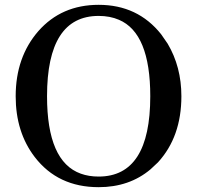

<svg xmlns="http://www.w3.org/2000/svg" viewBox="-20 -760 818 796"><path d="M732 -361Q732 -193 635 -87L604 -58Q516 16 389 16Q220 16 124 -109Q45 -212 45 -361Q45 -523 139 -631Q235 -740 389 -740Q551 -740 648 -618L675 -579Q732 -483 732 -361ZM603 -361Q603 -623 473 -678Q436 -694 389 -694Q175 -694 175 -361Q175 -90 315 -40Q348 -28 389 -28Q603 -28 603 -361Z"/></svg>

Font: cwTeXKai
Style: Medium
Weight: 500
Version: Version 1.17